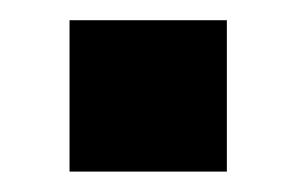

<svg xmlns="http://www.w3.org/2000/svg" viewBox="-20 -459 304 190"><path d="M204.5 -289.2H48.8V-439H204.5Z"/></svg>

Font: Public Sans VF
Style: Regular
Weight: 400
Designer: Pablo Impallari, Rodrigo Fuenzalida (Modified by Dan O. Williams and USWDS)
Version: Version 1.003